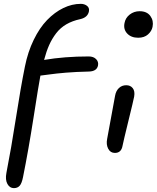

<svg xmlns="http://www.w3.org/2000/svg" viewBox="-20 -807 811 993"><path d="M51.8 166Q30.3 166 18.3 144.3Q6.3 122.6 13.2 86.9Q37.6 -37.6 62.3 -196Q86.9 -354.5 108.9 -462.9Q124 -538.6 154.3 -600.8Q184.6 -663.1 223.6 -703.4Q262.7 -743.7 307.4 -765.4Q352.1 -787.1 397.9 -787.1Q416.5 -787.1 429.9 -776.9Q443.4 -766.6 439.9 -748Q433.6 -716.8 395 -708Q354 -699.2 323 -681.2Q292 -663.1 270.5 -635Q249 -606.9 234.4 -574.2Q219.7 -541.5 208 -497.1Q314 -515.1 439 -515.1Q463.4 -515.1 477.1 -501.2Q490.7 -487.3 486.8 -467.8Q480.5 -438.5 440.9 -437Q373 -435.5 321 -431.2Q269 -426.8 234.9 -421.9Q200.7 -417 189 -416Q179.7 -367.7 153.6 -199.7Q127.4 -31.7 99.1 108.9Q92.8 141.1 81.8 153.6Q70.8 166 51.8 166ZM694.8 -611.8Q658.2 -611.8 637.7 -633.8Q617.2 -655.8 624 -688Q628.9 -714.8 651.1 -731.9Q673.3 -749 702.1 -749Q739.7 -749 757.6 -724.4Q775.4 -699.7 769 -668Q764.6 -646 745.4 -628.9Q726.1 -611.8 694.8 -611.8ZM574.2 -16.1Q550.8 -16.1 539.6 -37.8Q528.3 -59.6 534.2 -88.9Q547.4 -157.2 558.8 -222.7Q570.3 -288.1 575.2 -312Q579.6 -336.9 595 -351.6Q610.4 -366.2 632.8 -366.2Q654.8 -366.2 666.7 -350.8Q678.7 -335.4 673.8 -307.1Q669.4 -284.2 644 -181.2Q618.7 -78.1 613.8 -53.2Q607.4 -16.1 574.2 -16.1Z"/></svg>

Font: Shantell Sans Irregular Bouncy
Style: Italic
Weight: 400
Italic angle: -11.31°
Designer: Stephen Nixon, Anya Danilova, Shantell Martin
Foundry: Arrow Type
Version: Version 1.006;[9816181b4]